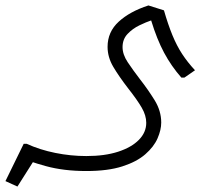

<svg xmlns="http://www.w3.org/2000/svg" viewBox="-23 -428 792 705"><path d="M294 200Q211 200 145.5 182Q80 164 42 146L64 100H75Q123 122 180 133.5Q237 145 294 145Q362 145 411 129Q460 113 487 85.5Q514 58 514 23Q514 -4 497.5 -32.5Q481 -61 448 -103Q414 -147 393 -182.5Q372 -218 372 -256Q372 -311 413 -348.5Q454 -386 522 -408L579 -390Q594 -338 610 -299Q626 -260 646 -229.5Q666 -199 693 -170L654 -143H643Q606 -185 579.5 -234.5Q553 -284 532 -353Q514 -347 489 -335Q464 -323 445.5 -303.5Q427 -284 427 -255Q427 -228 446 -199.5Q465 -171 491 -137Q520 -100 544.5 -60.5Q569 -21 569 22Q569 49 555.5 80Q542 111 510.5 138.5Q479 166 426 183Q373 200 294 200ZM41 257 -3 237 64 100 124 126Z"/></svg>

Font: Fustat Light
Style: Regular
Weight: 300
Designer: Mohamed Gaber, Khaled Hosny, Laura Garcia Mut
Foundry: Kief Type Foundry, Alif Type Foundry, Hard Type Foundry
Version: Version 1.007